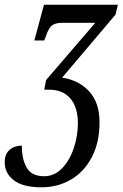

<svg xmlns="http://www.w3.org/2000/svg" viewBox="-62 -556 522 816"><path d="M-42 134Q-42 99 -21.5 81Q-1 63 31 63Q30 118 51 155.5Q72 193 125 193Q169 193 201.5 159.5Q234 126 251.5 73.5Q269 21 269 -32Q269 -100 237 -137.5Q205 -175 145 -175H126L134 -216L343 -459H201Q172 -459 157.5 -446.5Q143 -434 132 -399L126 -384H84L125 -536H439L429 -494L202 -226Q274 -215 317.5 -167Q361 -119 361 -37Q361 50 328 112.5Q295 175 239 207.5Q183 240 115 240Q35 240 -3.5 210Q-42 180 -42 134Z"/></svg>

Font: Noto Serif Cond
Style: Italic
Weight: 400
Width: 3
Italic angle: -12°
Designer: Monotype Design Team
Foundry: Monotype Imaging Inc.
Version: Version 1.001